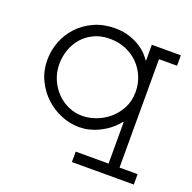

<svg xmlns="http://www.w3.org/2000/svg" viewBox="-110 -553 820 820"><g transform="rotate(20 300.0 -143.0)"><path d="M499 -382.8V109.9H581.1V157.2H299.8V109.9H449.2V-79.1H446.8Q420.9 -47.4 392.8 -29.8Q364.7 -12.2 340.6 -4.2Q316.4 3.9 299.1 5.4Q281.7 6.8 277.3 6.8Q235.4 6.8 194.8 -9.8Q154.3 -26.4 122.6 -56.2Q90.8 -85.9 71.3 -127.2Q51.8 -168.5 51.8 -217.8Q51.8 -261.2 67.6 -301.8Q83.5 -342.3 112.8 -373.5Q142.1 -404.8 184.1 -423.8Q226.1 -442.9 277.8 -442.9Q316.4 -442.9 345.7 -432.9Q375 -422.9 395.5 -409.4Q416 -396 428.7 -381.8Q441.4 -367.7 446.8 -358.9H449.2V-430.2H581.1V-382.8ZM453.1 -217.3Q453.1 -253.4 439.7 -285.4Q426.3 -317.4 402.6 -341.3Q378.9 -365.2 345.9 -379.2Q313 -393.1 273.9 -393.1Q231.9 -393.1 200.4 -377.7Q168.9 -362.3 147.9 -337.6Q127 -313 116.5 -281.7Q106 -250.5 106 -218.8Q106 -181.6 119.6 -149.4Q133.3 -117.2 156.2 -93.5Q179.2 -69.8 209.2 -56.4Q239.3 -43 272.5 -43Q302.2 -43 334.2 -54.4Q366.2 -65.9 392.6 -88.1Q418.9 -110.4 436 -142.8Q453.1 -175.3 453.1 -217.3Z"/></g></svg>

Font: Ethiopic Sadiss
Style: Regular
Weight: 400
Designer: abass alamnehe
Foundry: Senamirmir Project
Version: Version 5.100